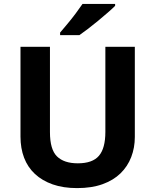

<svg xmlns="http://www.w3.org/2000/svg" viewBox="-20 -954 796 984"><path d="M85 -254V-714H236V-277Q236 -188 272 -152.5Q308 -117 379 -117Q454 -117 487 -155.5Q520 -194 520 -278V-714H671V-252Q671 -197 652.5 -149Q634 -101 597.5 -65.5Q561 -30 505.5 -10Q450 10 375 10Q304 10 250 -9Q196 -28 159 -62.5Q122 -97 103.5 -145.5Q85 -194 85 -254ZM570 -934V-924Q556 -910 533 -890Q510 -870 483.5 -848Q457 -826 431.5 -806.5Q406 -787 387 -774H288V-787Q304 -806 325.5 -831.5Q347 -857 367.5 -884.5Q388 -912 403 -934Z"/></svg>

Font: BC Sans
Style: Bold
Weight: 700
Designer: Monotype Design Team
Province of B.C.
Foundry: Monotype Imaging Inc.
Version: Version 2.000;GOOG;noto-source:20170915:90ef993387c0